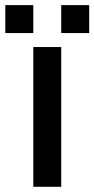

<svg xmlns="http://www.w3.org/2000/svg" viewBox="-74 -716 361 736"><path d="M160.7 -535.7V0H53.6V-535.7ZM267.9 -696.4V-589.3H160.7V-696.4ZM53.6 -696.4V-589.3H-53.6V-696.4Z"/></svg>

Font: Jersey 10
Style: Regular
Weight: 400
Designer: Sarah Cadigan-Fried
Version: Version 1.000